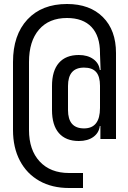

<svg xmlns="http://www.w3.org/2000/svg" viewBox="-20 -760 640 960"><path d="M325 180Q240 180 177 144.5Q114 109 79.5 43.5Q45 -22 45 -110V-450Q45 -585 117 -662.5Q189 -740 315 -740Q429 -740 494.5 -674.5Q560 -609 560 -495V-65H482V-130H479Q475 -96 447 -75.5Q419 -55 374 -55Q309 -55 274.5 -94.5Q240 -134 240 -210V-330Q240 -406 274.5 -445.5Q309 -485 374 -485Q418 -485 446.5 -464.5Q475 -444 479 -410H483L480 -490V-495Q480 -580 437.5 -625Q395 -670 315 -670Q225 -670 175 -612Q125 -554 125 -450V-110Q125 -10 178.5 47.5Q232 105 325 105H395V180ZM400 -118Q480 -118 480 -220V-331Q480 -378 460.5 -400Q441 -422 400 -422Q320 -422 320 -330V-210Q320 -118 400 -118Z"/></svg>

Font: NKDuy Mono
Style: Regular
Weight: 400
Monospace: yes
Designer: NKDuy
Foundry: NKDuy
Version: Version 2.251; ttfautohint (v1.8.4.7-5d5b)